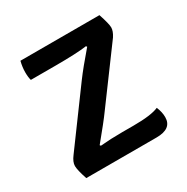

<svg xmlns="http://www.w3.org/2000/svg" viewBox="-121 -600 688 705"><g transform="rotate(-30 223.0 -247.0)"><path d="M51 -97 214 -319Q242 -357 293 -416L290 -420Q248 -414 158 -414H53Q49 -427 49 -448.5Q49 -470 55 -494H390Q405 -449 405 -433.5Q405 -418 392 -398L229 -177Q209 -149 152 -80L155 -76Q198 -80 247 -80H295Q371 -80 402 -94Q412 -71 412 -49Q412 0 347 0H49Q35 -42 35 -59Q35 -76 51 -97Z"/></g></svg>

Font: Signika
Style: Regular
Weight: 400
Designer: Anna Giedrys
Foundry: Anna Giedrys
Version: Version 1.001